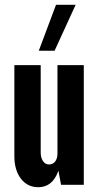

<svg xmlns="http://www.w3.org/2000/svg" viewBox="-20 -772 420 802"><path d="M140 10Q95 10 67.5 -25.5Q40 -61 40 -120V-500H150V-135Q150 -113 159.5 -99Q169 -85 185 -85Q201 -85 210.5 -97.5Q220 -110 220 -130V-500H330V0H235L224 -59Q200 10 140 10ZM142 -560 214 -752H296L208 -560Z"/></svg>

Font: Gully ECD Medium
Style: Regular
Weight: 500
Width: 2
Designer: jaikishan Patel
Foundry: MagicType
Version: Version 1.000;Glyphs 3.2 (3242)